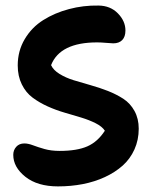

<svg xmlns="http://www.w3.org/2000/svg" viewBox="-20 -581 562 692"><path d="M189 90.8Q115.2 90.8 71.5 56.2Q27.8 21.5 27.8 -22.9Q27.8 -40 38.6 -52Q49.3 -64 67.9 -64Q81.5 -64 98.9 -57.4Q116.2 -50.8 140.4 -43.9Q164.6 -37.1 194.8 -37.1Q257.8 -37.1 295.2 -53.7Q332.5 -70.3 357.9 -109.9Q348.1 -125 325 -136.7Q301.8 -148.4 273.7 -157Q245.6 -165.5 213.6 -174.8Q181.6 -184.1 151.9 -197.5Q122.1 -210.9 97.7 -229Q73.2 -247.1 58.6 -276.9Q43.9 -306.6 43.9 -345.2Q43.9 -397.5 69.1 -439.9Q94.2 -482.4 135.7 -508.5Q177.2 -534.7 228.8 -548.3Q280.3 -562 335 -561Q377.9 -560.5 405 -532.7Q432.1 -504.9 432.1 -471.2Q432.1 -448.7 420.7 -436.8Q409.2 -424.8 388.2 -424.8Q381.8 -424.8 363 -426.5Q344.2 -428.2 330.1 -428.2Q196.3 -428.2 164.1 -346.2Q172.4 -328.1 194.6 -314.5Q216.8 -300.8 245.1 -292Q273.4 -283.2 305.9 -274.2Q338.4 -265.1 368.9 -253.2Q399.4 -241.2 424.6 -224.9Q449.7 -208.5 464.8 -180.9Q480 -153.3 480 -117.2Q480 -76.7 464.6 -42.5Q449.2 -8.3 422.1 15.9Q395 40 358.2 57.1Q321.3 74.2 278.6 82.5Q235.8 90.8 189 90.8Z"/></svg>

Font: Shantell Sans Irregular Bouncy
Style: Regular
Weight: 600
Designer: Stephen Nixon, Anya Danilova, Shantell Martin
Foundry: Arrow Type
Version: Version 1.006;[9816181b4]